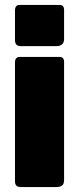

<svg xmlns="http://www.w3.org/2000/svg" viewBox="-20 -762 322 782"><path d="M241 -29Q241 -13 233 -6.5Q225 0 208 0H67Q52 0 46.5 -6Q41 -12 41 -25V-507Q41 -530 60 -530H223Q241 -530 241 -510ZM241 -603Q241 -574 208 -574H67Q52 -574 46.5 -580.5Q41 -587 41 -600V-719Q41 -742 60 -742H223Q241 -742 241 -721Z"/></svg>

Font: Libre Franklin Black
Style: Regular
Weight: 900
Designer: Pablo Impallari, Rodrigo Fuenzalida, Nhung Nguyen
Foundry: Impallari Type
Version: Version 3.000